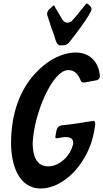

<svg xmlns="http://www.w3.org/2000/svg" viewBox="-20 -1048 589 1093"><path d="M373 -806C394 -830 501 -971 501 -995V-997C501 -1004 497 -1010 492 -1015L485 -1021C484 -1022 483 -1023 482 -1024C480 -1027 477 -1028 475 -1028C473 -1028 471 -1026 468 -1023L462 -1016C448 -1000 435 -983 420 -964L392 -932L393 -933C386 -924 376 -919 365 -919C352 -919 342 -925 335 -937L291 -1011C289 -1015 287 -1018 288 -1018C286 -1018 285 -1017 284 -1016L268 -1002C257 -994 248 -983 248 -968C248 -966 248 -964 249 -962L266 -910C270 -896 275 -882 281 -867L290 -843L292 -834C298 -813 305 -790 323 -790H340C350 -790 363 -794 371 -804ZM494 -1013C495 -1012 495 -1012 495 -1012ZM395 -224C395 -223 395 -222 394 -220V-221C380 -162 320 -101 254 -101C202 -101 166 -138 166 -236C175 -407 280 -649 368 -649C408 -649 425 -622 437 -595C443 -580 449 -578 459 -578C483 -583 506 -587 530 -591C543 -594 549 -605 549 -615L548 -619V-622C540 -697 490 -749 411 -749C337 -749 250 -708 174 -623C98 -537 43 -409 43 -232C43 -120 81 25 212 25C304 25 420 -49 487 -202C504 -241 515 -286 522 -338C522 -350 520 -360 514 -360C511 -360 509 -359 507 -359L472 -354C442 -349 413 -344 387 -341L329 -334C315 -332 304 -320 301 -303L296 -275C295 -274 295 -271 295 -268C295 -262 299 -261 305 -261L348 -268C373 -268 397 -264 397 -234C397 -230 396 -226 395 -222Z"/></svg>

Font: Bangerz
Style: Regular
Weight: 400
Designer: vernon adams
Foundry: Vernon Adams
Version: Version 2.10;December 28, 2023;FontCreator 13.0.0.2683 64-bi